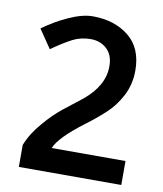

<svg xmlns="http://www.w3.org/2000/svg" viewBox="-75 -705 650 766"><g transform="rotate(10 250.0 -321.5)"><path d="M444 -459Q444 -403 419.5 -356Q395 -309 358 -276Q322 -243 284 -215Q187 -142 169 -97H468V0H53V-89Q73 -139 111 -182Q148 -226 186 -256L260 -314Q340 -380 339 -459Q339 -503 313 -527.5Q287 -552 247.5 -552Q208 -552 175.5 -535.5Q143 -519 93 -484L42 -559Q88 -593 143 -618Q198 -643 240 -643Q328 -643 386 -596.5Q444 -550 444 -459Z"/></g></svg>

Font: Lekton
Style: Bold
Weight: 700
Designer: Paolo Mazzetti, Luciano Perondi, Raffaele Flato, Elena Papassissa, Emilio Macchia, Michela Povoleri, Tobias Seemiller, R
Version: Version 34.000